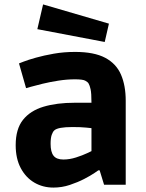

<svg xmlns="http://www.w3.org/2000/svg" viewBox="-20 -836 662 869"><path d="M222 13Q174 13 135.5 -9.5Q97 -32 74 -75Q51 -118 51 -179Q51 -252 84 -293.5Q117 -335 177 -353Q237 -371 319 -371H394Q394 -414 390 -432Q386 -450 381 -458Q377 -465 365.5 -471Q354 -477 319 -477Q283 -477 244.5 -471Q206 -465 173 -457Q140 -449 119 -443Q98 -437 98 -437L66 -549Q66 -549 86.5 -557Q107 -565 142.5 -575Q178 -585 223.5 -593Q269 -601 320 -601Q406 -601 456 -574.5Q506 -548 527.5 -498.5Q549 -449 549 -380V0H451L431 -65H425Q425 -65 407.5 -53Q390 -41 361 -26Q332 -11 296 1Q260 13 222 13ZM267 -114Q295 -114 324.5 -123.5Q354 -133 374 -142.5Q394 -152 394 -152V-256Q394 -256 370 -258.5Q346 -261 308 -261Q242 -261 226 -246Q219 -240 214 -225.5Q209 -211 209 -185Q209 -148 222.5 -131Q236 -114 267 -114ZM454 -646 149 -704 175 -816 473 -729Z"/></svg>

Font: Ruda SemiBold
Style: Bold
Weight: 900
Designer: Mariela Monsalve and Angelina Sanchez
Foundry: Mariela Monsalve and Angelina Sanchez
Version: Version 2.000